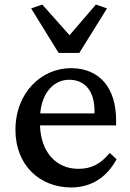

<svg xmlns="http://www.w3.org/2000/svg" viewBox="-20 -816 572 845"><path d="M293 9C378 9 448 -32 493 -115L463 -143C422 -93 381 -73 325 -73C228 -73 160 -145 156 -264H491V-286C491 -430 418 -515 294 -516C165 -517 48 -411 48 -244C48 -89 155 9 293 9ZM117 -779 238 -583H329L451 -779L402 -796L286 -661L166 -796ZM157 -317C166 -416 223 -465 284 -465C354 -465 396 -415 396 -327V-317Z"/></svg>

Font: TPK Tissa Web Medium
Style: Regular
Weight: 500
Designer: Jacques Le Bailly, Suppakit Chalermlarp | Katatrad Co.,Ltd.
Foundry: Jacques Le Bailly, Cadson Demak Co.,Ltd.
Version: Version 5.000;Glyphs 3.1.2 (3151)